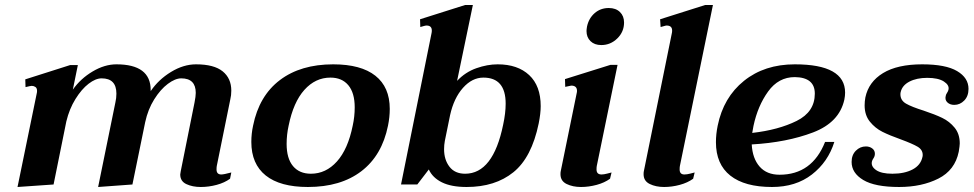

<svg xmlns="http://www.w3.org/2000/svg" viewBox="-20 -737 3889 767"><path d="M864 -40Q874 -40 904 -48L899 -23Q877 -7 845.5 1.5Q814 10 782 10Q749 10 724.5 -1.5Q700 -13 700 -40Q700 -43 702 -53L757 -327Q762 -352 762 -366Q762 -424 704 -424Q680 -424 650.5 -402Q621 -380 596 -340Q571 -300 560 -249L509 0L372 10L441 -328Q445 -345 445 -363Q445 -424 386 -424Q362 -424 334 -402.5Q306 -381 281.5 -341.5Q257 -302 245 -252L194 0L50 10L127 -365Q128 -368 128 -374Q128 -385 121.5 -389.5Q115 -394 107 -394Q102 -394 82 -389L81 -420L260 -477H291L271 -379Q302 -423 350 -451.5Q398 -480 445 -480Q582 -480 582 -377V-373Q613 -419 663 -449.5Q713 -480 763 -480Q835 -480 869.5 -452Q904 -424 904 -375Q904 -356 900 -340L846 -74Q845 -69 845 -60Q845 -40 864 -40Z M984 -170Q984 -203 991 -235Q1015 -354 1098 -417Q1181 -480 1311 -480Q1422 -480 1479.5 -434.5Q1537 -389 1537 -302Q1537 -269 1530 -235Q1506 -116 1423.5 -53Q1341 10 1210 10Q1099 10 1041.5 -36Q984 -82 984 -170ZM1389 -235Q1397 -271 1397 -308Q1397 -366 1371.5 -396.5Q1346 -427 1300 -427Q1240 -427 1196 -378Q1152 -329 1133 -235Q1125 -199 1125 -162Q1125 -104 1150.5 -73.5Q1176 -43 1222 -43Q1282 -43 1326 -92Q1370 -141 1389 -235Z M1693 -60 1647 0H1582L1704 -605Q1705 -609 1705 -615Q1705 -635 1684 -635Q1680 -635 1673 -633Q1666 -631 1659 -629L1658 -660L1838 -717H1869L1806 -414Q1839 -449 1883 -464.5Q1927 -480 1968 -480Q2048 -480 2094 -437Q2140 -394 2140 -313Q2140 -284 2132 -244Q2104 -108 2031 -49Q1958 10 1844 10Q1783 10 1745.5 -8.5Q1708 -27 1693 -60ZM1990 -239Q2000 -285 2000 -323Q2000 -427 1911 -427Q1866 -427 1829.5 -386Q1793 -345 1778 -277L1757 -174Q1754 -158 1754 -141Q1754 -99 1775.5 -71Q1797 -43 1838 -43Q1950 -43 1990 -239Z M2323 -613Q2323 -619 2325 -631Q2332 -664 2355.5 -684.5Q2379 -705 2412 -705Q2440 -705 2456.5 -689Q2473 -673 2473 -647Q2473 -610 2446 -583.5Q2419 -557 2382 -557Q2355 -557 2339 -572.5Q2323 -588 2323 -613ZM2219 -41Q2219 -49 2220 -53L2284 -366Q2285 -369 2285 -374Q2285 -395 2262 -395Q2260 -395 2238 -390L2237 -421L2419 -478H2447L2364 -74Q2363 -69 2363 -60Q2363 -40 2383 -40Q2392 -40 2405.5 -43.5Q2419 -47 2423 -48L2417 -23Q2395 -7 2363.5 1.5Q2332 10 2301 10Q2268 10 2243.5 -2Q2219 -14 2219 -41Z M2551 -41Q2551 -49 2552 -53L2664 -605Q2665 -609 2665 -615Q2665 -635 2643 -635Q2640 -635 2633.5 -633Q2627 -631 2619 -629L2617 -660L2797 -717H2828L2696 -74Q2695 -69 2695 -60Q2695 -40 2714 -40Q2724 -40 2737.5 -43.5Q2751 -47 2755 -48L2749 -23Q2727 -7 2695.5 1.5Q2664 10 2633 10Q2600 10 2575.5 -2Q2551 -14 2551 -41Z M2983 -160Q2986 -104 3014.5 -71.5Q3043 -39 3094 -39Q3224 -39 3276 -170H3313Q3288 -90 3223.5 -40Q3159 10 3064 10Q2955 10 2897.5 -35.5Q2840 -81 2840 -169Q2840 -201 2847 -235Q2870 -348 2952 -414Q3034 -480 3155 -480Q3356 -480 3356 -367Q3356 -354 3353 -339Q3333 -248 3228 -208Q3123 -168 2983 -160ZM3235 -363Q3235 -428 3155 -429Q3090 -429 3048.5 -371.5Q3007 -314 2990 -234Q2986 -213 2985 -206Q3090 -218 3162.5 -254Q3235 -290 3235 -363Z M3382 -90Q3382 -118 3399 -135Q3416 -152 3439 -152Q3454 -152 3464.5 -144Q3475 -136 3475 -123Q3475 -113 3469.5 -105Q3464 -97 3463 -91Q3459 -72 3480 -57.5Q3501 -43 3545 -43Q3593 -43 3625.5 -60Q3658 -77 3665 -110Q3666 -113 3666 -118Q3666 -139 3645.5 -151Q3625 -163 3579 -180Q3534 -196 3505 -210.5Q3476 -225 3455 -251Q3434 -277 3434 -316Q3434 -332 3437 -348Q3450 -410 3507.5 -445Q3565 -480 3664 -480Q3758 -480 3803.5 -453Q3849 -426 3849 -382Q3849 -353 3832 -335.5Q3815 -318 3792 -318Q3775 -318 3764.5 -328Q3754 -338 3758 -354Q3759 -360 3763.5 -366.5Q3768 -373 3769 -379Q3773 -397 3750.5 -411.5Q3728 -426 3684 -426Q3642 -426 3613 -411Q3584 -396 3578 -369Q3577 -366 3577 -360Q3577 -336 3599.5 -323Q3622 -310 3670 -295Q3715 -280 3744 -266Q3773 -252 3793.5 -227Q3814 -202 3814 -164Q3814 -155 3810 -131Q3795 -57 3728.5 -23.5Q3662 10 3572 10Q3475 10 3428.5 -18Q3382 -46 3382 -90Z"/></svg>

Font: Taviraj SemiBold
Style: Italic
Weight: 600
Italic angle: -12°
Designer: Katatrad Team
Foundry: CadsonDemak
Version: Version 1.001